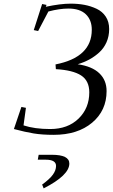

<svg xmlns="http://www.w3.org/2000/svg" viewBox="-20 -729 618 1052"><path d="M56.2 -22 97.2 -143.1 122.1 -138.2 108.9 -42Q169.9 -22 254.9 -22Q351.6 -22 410.4 -79.1Q469.2 -136.2 469.2 -223.1Q469.2 -286.6 424.3 -315.7Q379.4 -344.7 286.1 -350.1L284.2 -376Q482.9 -415 482.9 -565.9Q482.9 -619.6 450.2 -650.9Q417.5 -682.1 355 -682.1Q306.2 -682.1 245.1 -666L189 -559.1L165 -564L210.9 -707L234.9 -702.1L231 -691.9Q311.5 -709 367.2 -709Q407.7 -709 442.6 -702.4Q477.5 -695.8 509.3 -680.9Q541 -666 559.6 -637.7Q578.1 -609.4 578.1 -569.8Q578.1 -530.3 563.5 -497.3Q548.8 -464.4 523.4 -441.4Q498 -418.5 469 -402.8Q439.9 -387.2 405.8 -377Q484.4 -365.7 524.2 -327.6Q564 -289.6 564 -230Q564 -123 484.6 -56.6Q405.3 9.8 273.9 9.8Q210.9 9.8 164.6 2.2Q118.2 -5.4 56.2 -22ZM187 146 191.9 119.1H264.2Q359.9 119.1 359.9 167Q359.9 231.4 219.2 303.2L210.9 282.2Q252 252.4 269.5 228.3Q287.1 204.1 287.1 180.2Q287.1 146 231 146Z"/></svg>

Font: Dehuti
Style: Bold-Italic
Weight: 700
Version: Version 1.2